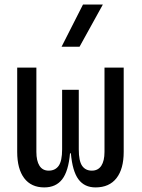

<svg xmlns="http://www.w3.org/2000/svg" viewBox="-20 -815 626 845"><path d="M400.4 9.8Q351.6 9.8 325.2 -25.9Q298.8 -61.5 292 -140.1H288.1Q281.2 -61.5 253.7 -25.9Q226.1 9.8 174.8 9.8Q117.2 9.8 86.4 -31Q55.7 -71.8 55.7 -146.5V-517.6H140.1V-146.5Q140.1 -106.9 153.8 -85.4Q167.5 -64 194.3 -64Q223.1 -64 238.3 -85.4Q253.4 -106.9 253.4 -157.7V-419.9H326.7V-157.7Q326.7 -106.9 341.3 -85.4Q356 -64 384.3 -64Q411.6 -64 425.8 -85.4Q439.9 -106.9 439.9 -146.5V-517.6H524.4V-146.5Q524.4 -71.8 492.7 -31Q460.9 9.8 400.4 9.8ZM251 -609.4 345.2 -794.9H432.6L330.1 -609.4Z"/></svg>

Font: Cascadia Code NF SemiLight
Style: Regular
Weight: 350
Monospace: yes
Designer: Aaron Bell
Foundry: Saja Typeworks
Version: Version 2404.023; ttfautohint (v1.8.4)